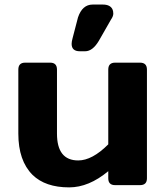

<svg xmlns="http://www.w3.org/2000/svg" viewBox="-20 -809 722 839"><path d="M60.1 -225.1V-504.9Q60.1 -535.2 89.8 -535.2H199.2Q229 -535.2 229 -504.9V-225.1Q229 -107.9 321.8 -107.9Q382.8 -107.9 453.1 -178.2V-504.9Q453.1 -535.2 482.9 -535.2H591.8Q622.1 -535.2 622.1 -504.9V-29.8Q622.1 0 591.8 0H482.9Q453.1 0 453.1 -29.8V-61Q368.2 9.8 282.2 9.8Q178.2 9.8 122.1 -44.9Q60.1 -106.9 60.1 -225.1ZM296.9 -641.1 320.8 -732.9Q339.8 -789.1 384.8 -789.1H429.2Q460.9 -789.1 471.2 -769Q475.1 -761.2 475.1 -749.5Q475.1 -737.8 464.8 -723.1L412.1 -630.9Q384.8 -585 352.1 -585H329.1Q293 -585 293 -617.2Q293 -627 296.9 -641.1Z"/></svg>

Font: Days One
Style: Regular
Weight: 400
Designer: Alexander Kalachev, Alexey Maslov, Jovanny Lemonad
Foundry: Alexander Kalachev, Alexey Maslov, Jovanny Lemonad
Version: Version 1.002